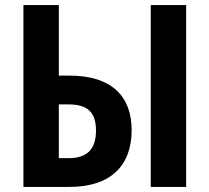

<svg xmlns="http://www.w3.org/2000/svg" viewBox="-20 -734 822 754"><path d="M72 0H253C412 0 497 -81 497 -223C497 -356 418 -437 254 -437H211V-714H72ZM572 0H711V-714H572ZM211 -113V-324H248C320 -324 357 -297 357 -221C357 -146 320 -113 250 -113Z"/></svg>

Font: Noto Sans Display SemiCondensed
Style: Bold
Weight: 700
Width: 4
Designer: Monotype Design Team
Foundry: Monotype Imaging Inc.
Version: Version 1.900